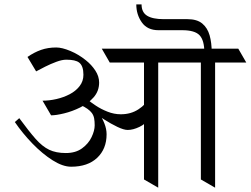

<svg xmlns="http://www.w3.org/2000/svg" viewBox="-20 -870 1162 890"><path d="M147.5 -539.1 107.4 -606Q138.2 -627.4 170.2 -638.7Q202.1 -649.9 240.7 -649.9Q267.6 -649.9 306.2 -633.8Q344.7 -617.7 377.9 -590.8Q404.3 -569.8 421.9 -543Q439.5 -516.1 439.5 -487.3Q439.5 -447.8 414.1 -418.9Q388.7 -390.1 351.6 -371.8Q314.5 -353.5 277.3 -344.5Q240.2 -335.4 216.8 -335.4L177.2 -403.3Q208.5 -403.3 241.7 -410.9Q274.9 -418.5 303.2 -433.3Q331.5 -448.2 349.1 -470.9Q366.7 -493.7 366.7 -523.4Q366.7 -564.9 346.7 -580.1Q329.6 -593.3 287.1 -593.3Q267.6 -593.3 241.2 -583.5Q214.8 -573.7 189.5 -561Q164.1 -548.3 147.5 -539.1ZM352.5 -383.8 378.9 -409.7Q390.6 -403.8 406.5 -387.2Q422.4 -370.6 438 -347.2Q453.6 -323.7 463.9 -297.9Q474.1 -272 474.1 -247.6Q474.1 -179.7 430.4 -138.4Q386.7 -97.2 309.6 -97.2Q271 -97.2 223.9 -127Q176.8 -156.7 130.6 -204.3Q84.5 -252 48.8 -304.2L69.3 -322.3Q113.8 -261.7 145 -226.3Q176.3 -190.9 208 -175.8Q239.7 -160.6 285.2 -160.6Q330.6 -160.6 360.4 -182.4Q390.1 -204.1 404.5 -234.4Q418.9 -264.6 418.9 -289.1Q418.9 -308.1 416.3 -321.8Q413.6 -335.4 405.8 -346.2Q391.1 -366.2 352.5 -383.8ZM368.2 -387.2 386.2 -408.2Q399.9 -396.5 424.1 -380.4Q448.2 -364.3 478.5 -352.3Q508.8 -340.3 540 -340.3Q586.9 -340.3 621.8 -363.3Q656.7 -386.2 668.9 -413.1V-317.9Q655.8 -295.9 626.2 -281.7Q596.7 -267.6 571.8 -267.6Q554.2 -267.6 524.4 -281.7Q494.6 -295.9 462.6 -316.4Q430.7 -336.9 404.5 -356.7Q378.4 -376.5 368.2 -387.2ZM642.1 -644.5 679.2 -580.1H488.8L451.7 -644.5ZM817.4 -644.5 854.5 -580.1H664.1L627 -644.5ZM647.5 -38.1V-644.5H713.4V0ZM920.4 -644.5 957.5 -580.1H767.1L730 -644.5ZM1084.5 -644.5 1121.6 -580.1H952.1L915 -644.5ZM911.1 -38.1V-644.5H977.1V0ZM611.8 -849.6H636.2Q636.2 -813 661.9 -797.1Q687.5 -781.2 738.8 -781.2H849.1Q893.1 -781.2 917.5 -761Q941.9 -740.7 951.7 -706.1Q961.4 -671.4 961.4 -627.4H927.2Q927.2 -682.6 905.3 -706.3Q883.3 -730 824.7 -730H714.4Q663.1 -730 637.5 -766.1Q611.8 -802.2 611.8 -849.6Z"/></svg>

Font: Annapurna SIL
Style: Regular
Weight: 400
Designer: Peter Martin, Annie Olsen
Foundry: SIL International
Version: Version 2.000